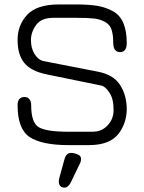

<svg xmlns="http://www.w3.org/2000/svg" viewBox="-20 -649 653 869"><path d="M340.8 92.8 301.8 173.8Q289.1 200.2 272.5 200.2Q246.1 200.2 246.1 170.9Q246.1 166 249 154.3L272.5 69.3Q280.3 43 301.8 43Q315.4 43 331.1 49.8Q346.7 55.7 346.7 69.3Q346.7 83 340.8 92.8ZM174.8 -373 424.8 -324.2Q494.1 -310.5 523.9 -263.7Q553.7 -216.8 553.7 -154.3Q552.7 -91.8 517.6 -44.9Q477.5 7.8 382.8 7.8Q380.9 7.8 378.9 7.8H291Q169.9 7.8 114.7 -28.3Q59.6 -64.5 59.6 -172.9Q59.6 -210 91.8 -210Q105.5 -210 113.3 -199.7Q121.1 -189.5 121.1 -172.9Q121.1 -94.7 154.8 -73.7Q188.5 -52.7 291 -52.7H398.4Q433.6 -52.7 457 -72.3Q494.1 -102.5 494.1 -151.4Q494.1 -203.1 474.6 -230.5Q457 -257.8 438.5 -261.7L190.4 -312.5Q120.1 -327.1 89.8 -364.3Q59.6 -401.4 59.6 -468.3Q59.6 -535.2 103 -582Q146.5 -628.9 247.1 -628.9H321.3Q381.8 -628.9 420.4 -622.6Q459 -616.2 492.2 -597.7Q553.7 -563.5 553.7 -454.1Q553.7 -413.1 522.5 -413.1Q508.8 -413.1 500.5 -423.3Q492.2 -433.6 492.2 -462.4Q492.2 -491.2 484.9 -514.6Q477.5 -538.1 454.6 -550.3Q431.6 -562.5 403.8 -565.4Q376 -568.4 321.3 -568.4H221.7Q167 -568.4 143.6 -536.1Q120.1 -503.9 120.1 -467.3Q120.1 -430.7 136.2 -404.8Q152.3 -378.9 174.8 -373Z"/></svg>

Font: Jura
Style: Medium
Weight: 500
Version: Version 2.6.1